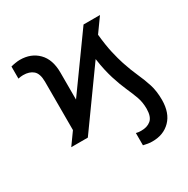

<svg xmlns="http://www.w3.org/2000/svg" viewBox="-168 -703 1026 1047"><g transform="rotate(-30 345.0 -179.5)"><path d="M202.1 0H97.7L152.3 -76.2V-381.8Q151.9 -432.1 128.9 -451.9Q106 -471.7 66.4 -471.7Q51.8 -471.7 35.2 -467.8V-543.9Q47.4 -547.4 63.5 -550Q79.6 -552.7 92.8 -552.7Q162.6 -552.7 206.3 -508.5Q250 -464.4 250 -381.8V-211.9L490.2 -545.9H593.8L530.8 -458Q537.6 -389.2 548.8 -340.1Q560.1 -291 571.3 -256.8Q589.8 -201.2 609.1 -158.7Q628.4 -116.2 641.8 -74Q655.3 -31.7 655.3 24.4Q654.8 106 611.1 150.4Q567.4 194.8 497.1 194.3Q485.4 194.8 469 192.1Q452.6 189.5 441.4 186.5V109.4Q448.2 111.3 457.3 112.5Q466.3 113.8 472.7 113.3Q511.2 113.8 534.7 94Q558.1 74.2 558.6 24.4Q558.6 -17.1 546.6 -50.5Q534.7 -84 517.1 -123Q499.5 -162.1 481.4 -218.8Q473.6 -244.1 466.3 -275.9Q459 -307.6 453.1 -349.6Z"/></g></svg>

Font: Inter Display
Style: Regular
Weight: 400
Designer: Rasmus Andersson
Foundry: rsms
Version: Version 4.000;git-37864ae